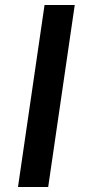

<svg xmlns="http://www.w3.org/2000/svg" viewBox="-20 -743 339 763"><path d="M51.5 0 157 -723H277L171.5 0Z"/></svg>

Font: Public Sans Thin SemiBold
Style: Italic
Weight: 600
Italic angle: -8°
Version: Version 2.001